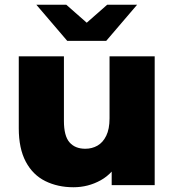

<svg xmlns="http://www.w3.org/2000/svg" viewBox="-20 -779 732 808"><path d="M289 9Q223 9 170.5 -17Q118 -43 88.5 -98.5Q59 -154 59 -239V-542H249V-270Q249 -207 272.5 -180Q296 -153 339 -153Q367 -153 390 -166Q413 -179 427 -207.5Q441 -236 441 -281V-542H631V0H450V-153L485 -110Q457 -50 404 -20.5Q351 9 289 9ZM263 -607 133 -759H259L400 -635H290L431 -759H557L427 -607Z"/></svg>

Font: MOST Montserrat ExtraBold
Style: Regular
Weight: 800
Designer: Julieta Ulanovsky
Foundry: Julieta Ulanovsky
Version: Version 8.000;March 11, 2024;FontCreator 15.0.0.2926 64-bit